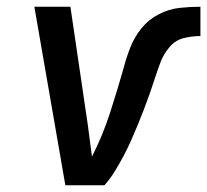

<svg xmlns="http://www.w3.org/2000/svg" viewBox="-20 -550 616 570"><path d="M174 0H290Q307 -19 320.5 -41Q334 -63 346 -85.5Q358 -108 368.5 -131.5Q379 -155 388.5 -178Q398 -201 407 -224.5Q416 -248 424.5 -272Q433 -296 440.5 -319.5Q448 -343 457 -366.5Q466 -390 483.5 -410.5Q501 -431 526 -437Q551 -443 575 -443V-530Q544 -530 512.5 -526.5Q481 -523 451 -507.5Q421 -492 400 -466Q379 -440 367 -409.5Q355 -379 347 -348Q328 -281 306.5 -214.5Q285 -148 253 -85Q250 -108 247 -131Q244 -154 241 -177L189 -530H82Z"/></svg>

Font: Iosevka Sparkle Medium
Style: Italic
Weight: 500
Italic angle: -9°
Designer: Belleve Invis
Foundry: Belleve Invis
Version: Version 4.5.0; ttfautohint (v1.8.3)